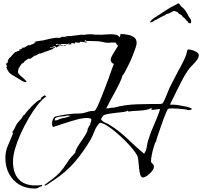

<svg xmlns="http://www.w3.org/2000/svg" viewBox="-20 -978 1169 1110"><path d="M238 96V91Q249 82 260.5 73.5Q272 65 283 57Q307 39 325 20Q337 6 348 -8.5Q359 -23 369 -39Q379 -55 390.5 -68.5Q402 -82 415 -95Q416 -108 427 -126.5Q438 -145 452 -165Q466 -185 476.5 -203Q487 -221 487 -233Q489 -235 490.5 -238.5Q492 -242 493 -246Q495 -252 501 -254Q501 -264 505 -272Q507 -277 507.5 -281.5Q508 -286 508 -290V-291Q496 -296 484 -296Q459 -296 425 -287Q391 -278 355 -266Q319 -254 288 -244Q283 -246 282 -253Q281 -260 281 -265Q281 -285 294 -301Q298 -302 298 -304Q333 -312 368 -317Q403 -322 438 -322Q460 -322 482 -330Q502 -337 526 -337Q534 -342 545 -366Q556 -390 567 -418Q578 -446 585 -464Q593 -483 603.5 -513Q614 -543 624 -570.5Q634 -598 638 -608Q620 -616 620 -634Q620 -642 628.5 -657.5Q637 -673 647.5 -689Q658 -705 663 -714Q654 -720 653 -724Q652 -728 651 -730Q650 -732 638 -732H622Q618 -731 613.5 -731Q609 -731 605 -731Q600 -731 595.5 -731Q591 -731 589 -732Q566 -738 546 -739.5Q526 -741 502 -741H478L480 -744L472 -745L471 -742Q467 -742 467 -740Q467 -738 471 -739Q475 -739 476 -738Q483 -738 481 -732Q477 -732 463.5 -734.5Q450 -737 447 -737Q441 -735 441 -731L421 -732L417 -735Q416 -734 414 -730Q413 -726 409 -726Q407 -726 403 -728Q399 -730 396 -730Q392 -730 392 -727Q392 -723 393 -722L374 -721Q375 -723 376 -723.5Q377 -724 378 -725L382 -728L381 -729L366 -720L363 -722L369 -724L315 -723Q313 -725 311 -725Q309 -725 306 -723Q303 -721 303 -719Q303 -717 307 -717L311 -720Q312 -721 316 -721Q317 -721 320.5 -720.5Q324 -720 325 -719V-722L335 -719L320 -716L319 -713H322L337 -716L338 -719L344 -714L315 -710L307 -703L298 -711L269 -703L268 -701L270 -700V-701L297 -706L298 -703L284 -697H283L290 -696L212 -668L208 -669L186 -656L183 -658Q176 -653 169 -648Q162 -643 155 -638L144 -639L119 -622L122 -621L109 -610L110 -615Q110 -615 104.5 -607.5Q99 -600 93.5 -592Q88 -584 86 -582L87 -581L93 -590V-589Q84 -576 84 -562Q84 -553 96.5 -542Q109 -531 121 -520.5Q133 -510 133 -504Q133 -503 132 -503Q119 -503 105 -512L80 -527Q61 -539 49.5 -545.5Q38 -552 30.5 -562Q23 -572 14 -594Q17 -595 17 -589Q21 -589 21 -596Q21 -601 18 -601L15 -596V-597L18 -614H21Q23 -614 25 -619Q27 -625 28 -626L26 -624Q25 -623 24 -623H23L34 -644L36 -643L66 -676L68 -675L69 -678L70 -677Q77 -677 79 -682Q81 -682 83 -683H87Q91 -683 93 -684Q93 -685 92 -685V-693L91 -694Q92 -693 94 -693L96 -691Q98 -693 104 -696Q110 -699 110 -701Q110 -702 109 -702Q108 -702 108 -703H112Q113 -702 115 -702Q121 -702 132 -710Q143 -718 149 -718Q152 -718 150 -715L159 -719V-721H164L186 -731Q183 -732 181 -733Q179 -734 177 -735L186 -737V-738Q192 -739 198 -740Q204 -741 210 -742L234 -745V-746L280 -756Q293 -759 304.5 -759.5Q316 -760 326 -759Q337 -764 339 -766Q356 -763 371 -763L350 -767L382 -770L383 -769L456 -778L460 -776L484 -779Q489 -780 495 -780Q501 -780 507 -780Q516 -780 519 -779L520 -778L573 -777Q574 -777 574 -778H573Q566 -778 579 -778Q592 -778 599 -779Q605 -780 611 -780Q617 -780 624 -780Q637 -780 650.5 -777Q664 -774 672 -762Q674 -767 675 -772Q676 -777 677 -782Q697 -781 718.5 -777Q740 -773 755 -762.5Q770 -752 770 -729Q770 -721 764.5 -704Q759 -687 751.5 -667.5Q744 -648 737 -632Q730 -617 720.5 -597.5Q711 -578 702.5 -562.5Q694 -547 688 -541Q685 -528 674.5 -505Q664 -482 649.5 -455Q635 -428 620.5 -402Q606 -376 597 -357Q595 -355 595 -352L596 -351Q608 -351 618 -354Q627 -357 639 -355V-356Q704 -373 771.5 -375Q839 -377 905 -377Q907 -377 910.5 -377.5Q914 -378 918 -379Q921 -380 928 -394Q935 -408 942.5 -426.5Q950 -445 955.5 -459Q961 -473 962 -474L997 -542Q1004 -556 1011.5 -569.5Q1019 -583 1026 -596Q1033 -609 1039.5 -622.5Q1046 -636 1052 -650Q1054 -655 1056 -660.5Q1058 -666 1059 -672Q1060 -683 1066 -692H1068Q1078 -692 1092 -688Q1106 -684 1117.5 -676.5Q1129 -669 1129 -659Q1129 -644 1117.5 -629.5Q1106 -615 1092 -601Q1078 -587 1068 -573Q1052 -550 1038.5 -525.5Q1025 -501 1013 -476L963 -374H964Q967 -374 965 -372Q968 -373 973 -373H981Q992 -373 1014.5 -369.5Q1037 -366 1059 -361Q1081 -356 1088 -350Q1089 -350 1089 -348Q1089 -345 1081 -343Q1077 -342 1074.5 -342Q1072 -342 1071 -341Q1057 -345 1044 -346.5Q1031 -348 1017 -349Q1012 -350 1006.5 -350Q1001 -350 996 -350Q991 -350 985.5 -350.5Q980 -351 975 -352Q972 -351 969 -350.5Q966 -350 963 -351Q956 -352 951 -347Q948 -345 940.5 -327.5Q933 -310 925.5 -290Q918 -270 914 -258Q910 -245 902.5 -224.5Q895 -204 889 -185.5Q883 -167 883 -160H881Q876 -152 869 -129Q862 -106 857.5 -82.5Q853 -59 853 -48Q853 -38 861.5 -31.5Q870 -25 870 -13Q870 -3 858.5 11.5Q847 26 832 37Q817 48 806 48Q796 48 791 32Q786 16 784 -6Q782 -28 780 -48Q778 -68 775 -75Q769 -89 750 -113Q731 -137 704.5 -163.5Q678 -190 649.5 -214Q621 -238 596.5 -253Q572 -268 557 -268Q555 -265 552 -263Q548 -259 547 -257Q540 -248 534.5 -238Q529 -228 525 -217Q521 -206 516 -195.5Q511 -185 506 -175Q464 -102 412.5 -42Q361 18 289 65Q280 70 264 82Q248 94 238 96ZM358 -713Q355 -713 354 -714H349L346 -716Q348 -716 351 -717Q354 -718 357 -718L362 -714H360Q359 -713 358 -713ZM180 112Q130 112 91.5 89Q53 66 32 26Q11 -14 11 -64Q11 -103 26 -137Q34 -154 41 -171.5Q48 -189 55 -206L51 -215Q59 -224 63 -233L72 -252Q76 -260 81.5 -267.5Q87 -275 94 -282Q107 -294 115 -311L122 -315Q127 -323 139.5 -337.5Q152 -352 167 -367Q182 -382 195.5 -392.5Q209 -403 218 -404L216 -412L237 -427L248 -421Q223 -404 196.5 -370Q170 -336 145 -293Q120 -250 99.5 -204.5Q79 -159 67 -117.5Q55 -76 55 -45Q55 22 88 58Q121 94 184 94Q194 94 204.5 93.5Q215 93 224 90L222 99Q210 100 202 107Q194 112 180 112ZM813 -89Q826 -108 829 -131Q831 -142 833 -153Q835 -164 839 -174Q853 -219 872 -260Q881 -281 889.5 -302Q898 -323 905 -345L903 -348L881 -345Q875 -344 869 -343.5Q863 -343 857 -343L855 -345V-349H859V-352H852Q838 -344 814 -341Q790 -338 764.5 -337Q739 -336 722 -333L719 -339Q712 -333 693.5 -330.5Q675 -328 653 -326Q631 -324 610.5 -320.5Q590 -317 578 -311Q574 -306 570.5 -300.5Q567 -295 564 -289Q572 -275 588 -269Q602 -264 617 -254Q644 -237 669.5 -217Q695 -197 718 -175Q741 -153 764.5 -131.5Q788 -110 813 -89ZM296 -282H299L311 -283Q328 -293 349 -296Q367 -299 387 -307H388L389 -308L370 -310Q357 -306 339.5 -305Q322 -304 309 -300Q296 -296 296 -282ZM1079 -843Q1077 -844 1074.5 -844.5Q1072 -845 1070 -846Q1067 -848 1065.5 -852.5Q1064 -857 1059 -858Q1059 -858 1058.5 -858Q1058 -858 1059 -859Q1056 -862 1050 -869.5Q1044 -877 1040 -877Q1040 -877 1040.5 -878Q1041 -879 1040 -879V-880Q1035 -880 1033.5 -884.5Q1032 -889 1028 -891Q1025 -894 1021.5 -895Q1018 -896 1014 -898Q1012 -900 1011 -903Q1010 -906 1007 -907L1001 -910Q999 -910 999 -911L985 -915Q980 -912 974 -909.5Q968 -907 966 -905Q959 -901 954 -900Q949 -899 944 -897Q937 -893 932.5 -889.5Q928 -886 921 -886Q919 -886 919 -881Q915 -883 902.5 -875Q890 -867 885 -865Q885 -864 884 -864Q879 -864 872 -858.5Q865 -853 860 -851Q857 -850 855 -850Q853 -850 851 -849Q851 -848 848 -848V-849Q848 -851 849.5 -854Q851 -857 857 -863Q864 -870 873 -875.5Q882 -881 891 -887Q917 -904 942.5 -920.5Q968 -937 995 -950Q999 -952 1003 -954.5Q1007 -957 1011 -958L1017 -957L1020 -950H1021L1025 -943Q1042 -931 1052.5 -915.5Q1063 -900 1072 -881Q1076 -875 1080 -870Q1084 -865 1085 -857Q1085 -848 1083.5 -846Q1082 -844 1082 -844Q1081 -844 1081 -843.5Q1081 -843 1079 -843Z"/></svg>

Font: Water Brush
Style: Regular
Weight: 400
Designer: Robert E. Leuschke
Foundry: Robert E. Leuschke
Version: Version 1.010; ttfautohint (v1.8.4.7-5d5b)